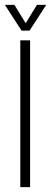

<svg xmlns="http://www.w3.org/2000/svg" viewBox="-21 -765 209 785"><path d="M62 0V-600H102V0ZM67 -640 -1 -745H38L84 -670L130 -745H168L100 -640Z"/></svg>

Font: Big Shoulders Text Thin Thin
Style: Regular
Weight: 250
Version: Version 2.002